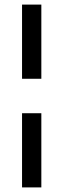

<svg xmlns="http://www.w3.org/2000/svg" viewBox="-20 -749 276 836"><path d="M76 -406V-729H160V-406ZM76 67V-256H160V67Z"/></svg>

Font: Mona Sans Expanded
Style: Regular
Weight: 400
Width: 7
Designer: Deni Anggara
Foundry: GitHub
Version: Version 2.000